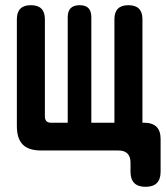

<svg xmlns="http://www.w3.org/2000/svg" viewBox="-20 -580 640 740"><path d="M541 140Q512 140 497.5 125.5Q483 111 483 82V47Q483 24 471.5 12Q460 0 436 0H139Q90 0 67.5 -23Q45 -46 45 -94V-506Q45 -533 58.5 -546.5Q72 -560 99 -560Q126 -560 139.5 -546.5Q153 -533 153 -506V-131Q153 -119 159 -113Q165 -107 176 -107H241V-514Q241 -537 252.5 -548.5Q264 -560 287 -560Q310 -560 321 -548.5Q332 -537 332 -514V-107H421V-506Q421 -533 434.5 -546.5Q448 -560 475 -560Q502 -560 515.5 -546.5Q529 -533 529 -506V-107H535Q567 -107 583 -91.5Q599 -76 599 -44V82Q599 111 584.5 125.5Q570 140 541 140Z"/></svg>

Font: Maple Mono Normal NL
Style: Bold
Weight: 700
Monospace: yes
Designer: subframe7536
Version: Version 7.000